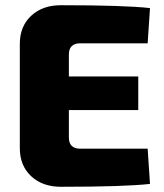

<svg xmlns="http://www.w3.org/2000/svg" viewBox="-20 -713 628 736"><path d="M546 -143 555 -8Q458 3 213 3Q143 3 99.5 -37.5Q56 -78 56 -145V-545Q56 -612 99.5 -652.5Q143 -693 213 -693Q458 -693 555 -682L546 -547H288Q244 -547 244 -504V-420H510V-291H244V-186Q244 -143 288 -143Z"/></svg>

Font: Exo 2.0 Extra Bold
Style: Regular
Weight: 800
Designer: Natanael Gama
Version: Version 1.001;PS 001.001;hotconv 1.0.70;makeotf.lib2.5.58329